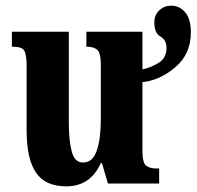

<svg xmlns="http://www.w3.org/2000/svg" viewBox="-20 -648 694 678"><path d="M214 10Q299 10 336 -72H340L361 0H542V-53H533Q510 -53 496.5 -62.5Q483 -72 483 -116V-358Q544 -364 599 -410.5Q654 -457 654 -534Q654 -581 634 -604.5Q614 -628 585 -628Q560 -628 542.5 -611.5Q525 -595 525 -569Q525 -531 546.5 -519Q568 -507 568 -479Q568 -443 540 -426Q512 -409 483 -403V-536H285V-483H288Q310 -483 323 -472.5Q336 -462 336 -419V-227Q336 -157 321.5 -115.5Q307 -74 273 -74Q244 -74 233.5 -112.5Q223 -151 223 -215V-536H22V-483H26Q57 -483 65.5 -469.5Q74 -456 74 -413V-188Q74 -87 107 -38.5Q140 10 214 10Z"/></svg>

Font: Noto Serif ExtraCondensed Extra
Style: Regular
Weight: 800
Width: 3
Designer: Monotype Design Team
Foundry: Monotype Imaging Inc.
Version: Version 1.002